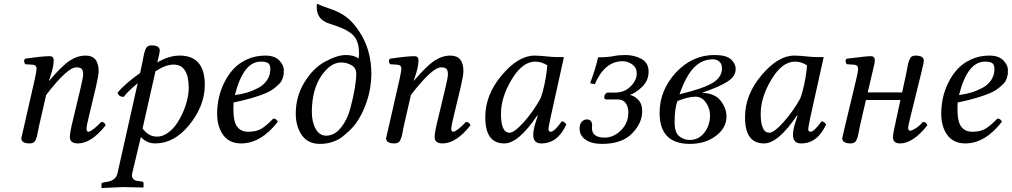

<svg xmlns="http://www.w3.org/2000/svg" viewBox="-20 -723 5170 981"><path d="M433.1 -124Q421.9 -76.2 421.9 -66.9Q421.9 -49.8 432.1 -49.8Q439.9 -49.8 459 -64.5Q478 -79.1 497.1 -100.1Q514.2 -100.1 520 -83Q446.8 9.8 377.9 9.8Q336.9 9.8 336.9 -22.9Q336.9 -46.9 354 -115.2L392.1 -274.9Q405.3 -330.1 404.8 -342.8Q404.8 -364.7 396.5 -371.8Q388.2 -378.9 370.1 -378.9Q324.2 -378.9 215.8 -237.8L177.7 -71.8Q176.3 -64.5 173.6 -49.3Q170.9 -34.2 168.7 -26.1Q166.5 -18.1 162.1 -8.3Q157.7 1.5 150.4 5.6Q143.1 9.8 131.8 9.8Q88.9 9.8 88.9 -17.1Q88.9 -19 101.6 -71.8L158.2 -320.8Q167 -362.8 167 -372.1Q167 -390.1 148.9 -392.1L108.9 -395Q97.7 -411.1 107.9 -422.9Q194.8 -436 233.9 -436Q254.4 -436 254.4 -415Q254.4 -379.9 233.4 -320.3L230 -311L231 -310.1Q296.9 -387.2 336.4 -413.1Q376 -439 418 -439Q483.9 -439 483.9 -358.9Q483.9 -339.8 471.2 -283.2Z M783.7 -403.8Q842.8 -439 898.4 -439Q1026.4 -439 1026.4 -289.1Q1026.4 -182.1 945.8 -83Q869.6 9.8 772.5 9.8Q730.5 9.8 699.7 -22.9L655.8 161.1Q651.9 177.2 657.7 186.5Q663.6 195.8 670.7 198.5Q677.7 201.2 688.5 202.1L707.5 205.1Q713.4 206.1 713.4 212.9V232.9L711.4 234.9Q643.6 232.9 604.5 232.9L500.5 237.8L498.5 235.8V216.8Q498.5 210.9 508.8 209L527.3 206.1Q572.3 199.2 580.6 161.1L683.6 -297.9Q633.8 -256.8 611.8 -228Q586.9 -228 580.6 -249Q614.7 -292 695.8 -350.1L708.5 -409.2Q709.5 -415 712.6 -431.6Q715.8 -448.2 717.8 -455.1Q719.7 -461.9 724.1 -472.4Q728.5 -482.9 736.1 -487.1Q743.7 -491.2 754.4 -491.2Q796.4 -491.2 796.4 -463.9Q796.4 -459 793.9 -448Q791.5 -437 788.1 -423.3Q784.7 -409.7 783.7 -403.8ZM944.3 -272.9Q944.3 -393.1 866.7 -393.1Q827.6 -393.1 774.4 -358.9L708.5 -66.9Q738.3 -24.9 782.7 -24.9Q810.5 -24.9 838.4 -44.7Q866.2 -64.5 886.7 -96.7Q914.1 -139.2 929.2 -187Q944.3 -234.9 944.3 -272.9Z M1361.3 -370.1Q1361.3 -392.1 1350.3 -400.1Q1339.4 -408.2 1312.5 -408.2Q1223.1 -408.2 1180.2 -237.3Q1212.4 -241.2 1241.2 -249.8Q1270 -258.3 1298.6 -273.2Q1327.1 -288.1 1344.2 -313.2Q1361.3 -338.4 1361.3 -370.1ZM1173.3 -199.2Q1172.4 -191.4 1172.4 -165Q1172.4 -101.1 1191.9 -75.4Q1211.4 -49.8 1248.3 -49.8Q1285.2 -49.8 1310.3 -62.5Q1335.4 -75.2 1376.5 -117.2Q1392.6 -117.2 1399.4 -101.1Q1313.5 9.8 1212.4 9.8Q1152.3 9.8 1120.8 -32.7Q1089.4 -75.2 1089.4 -142.1Q1089.4 -181.2 1097.9 -221.7Q1106.4 -262.2 1126 -301.5Q1145.5 -340.8 1173.3 -370.8Q1201.2 -400.9 1243.2 -419.9Q1285.2 -439 1335.4 -439Q1383.3 -439 1406.7 -414.6Q1430.2 -390.1 1430.2 -365.2Q1430.2 -352.1 1429.7 -345.9Q1429.2 -339.8 1424.8 -325Q1420.4 -310.1 1411.4 -299.6Q1402.3 -289.1 1383.8 -273.9Q1365.2 -258.8 1338.9 -247.3Q1312.5 -235.8 1270 -223.1Q1227.5 -210.4 1173.3 -199.2Z M1800.3 -345.2Q1800.3 -376 1775.9 -389.9Q1751.5 -403.8 1723.1 -403.8Q1668 -403.8 1621.1 -334.5Q1574.2 -265.1 1573.2 -152.8Q1573.2 -99.6 1592.8 -64.7Q1612.3 -29.8 1646 -29.8Q1689 -29.8 1721.7 -70.3Q1754.4 -110.8 1769.8 -168.5Q1785.2 -226.1 1792.7 -272.2Q1800.3 -318.4 1800.3 -345.2ZM1812 -423.8Q1814 -432.6 1814.5 -449.2Q1814.5 -486.3 1804.4 -511.7Q1794.4 -537.1 1773.9 -552.5Q1753.4 -567.9 1731.2 -577.4Q1709 -586.9 1677.2 -597.7Q1664.1 -602.1 1658.2 -604Q1598.1 -624 1598.1 -688Q1598.1 -703.1 1602.1 -703.1H1603Q1620.1 -693.4 1666.3 -678.2Q1712.4 -663.1 1748.3 -637Q1784.2 -610.8 1817.4 -559.1Q1875.5 -471.2 1877.4 -351.1Q1877.4 -261.2 1845.2 -180.2Q1813 -99.1 1765.1 -55.2Q1741.2 -33.2 1725.1 -21Q1709 -8.8 1679.7 1.7Q1650.4 12.2 1615.2 12.2Q1553.2 12.2 1522.2 -32.5Q1491.2 -77.1 1491.2 -142.1Q1491.2 -230 1535.2 -302Q1579.1 -374 1639.2 -407.2Q1703.1 -441.9 1746.1 -441.9Q1789.1 -441.9 1812 -423.8Z M2296.9 -124Q2285.6 -76.2 2285.6 -66.9Q2285.6 -49.8 2295.9 -49.8Q2303.7 -49.8 2322.8 -64.5Q2341.8 -79.1 2360.8 -100.1Q2377.9 -100.1 2383.8 -83Q2310.5 9.8 2241.7 9.8Q2200.7 9.8 2200.7 -22.9Q2200.7 -46.9 2217.8 -115.2L2255.9 -274.9Q2269 -330.1 2268.6 -342.8Q2268.6 -364.7 2260.3 -371.8Q2252 -378.9 2233.9 -378.9Q2188 -378.9 2079.6 -237.8L2041.5 -71.8Q2040 -64.5 2037.4 -49.3Q2034.7 -34.2 2032.5 -26.1Q2030.3 -18.1 2025.9 -8.3Q2021.5 1.5 2014.2 5.6Q2006.8 9.8 1995.6 9.8Q1952.6 9.8 1952.6 -17.1Q1952.6 -19 1965.3 -71.8L2022 -320.8Q2030.8 -362.8 2030.8 -372.1Q2030.8 -390.1 2012.7 -392.1L1972.7 -395Q1961.4 -411.1 1971.7 -422.9Q2058.6 -436 2097.7 -436Q2118.2 -436 2118.2 -415Q2118.2 -379.9 2097.2 -320.3L2093.8 -311L2094.7 -310.1Q2160.6 -387.2 2200.2 -413.1Q2239.7 -439 2281.7 -439Q2347.7 -439 2347.7 -358.9Q2347.7 -339.8 2335 -283.2Z M2791.5 -433.1Q2799.3 -431.2 2861.3 -431.2L2792.5 -120.1Q2782.7 -72.3 2782.2 -64Q2782.2 -49.8 2794.4 -49.8Q2811.5 -49.8 2850.6 -103Q2863.8 -103 2873.5 -86.9Q2829.6 10.3 2745.1 9.8Q2704.1 9.8 2704.6 -35.2Q2704.6 -57.1 2714.4 -89.8L2727.5 -131.8L2725.6 -133.8Q2628.4 10.3 2556.2 9.8Q2459 9.8 2459.5 -125Q2459.5 -238.8 2543.9 -338.9Q2628.4 -439 2711.4 -439Q2737.3 -439 2791.5 -433.1ZM2741.2 -219.2Q2752.4 -247.1 2761.5 -289.6Q2770.5 -332 2773.4 -360.4L2776.4 -389.2Q2746.6 -408.2 2714.4 -408.2Q2649.4 -408.2 2594.5 -317.1Q2539.6 -226.1 2539.6 -141.1Q2539.6 -44.9 2583.5 -44.9Q2607.4 -44.9 2655.8 -98.6Q2704.1 -152.3 2741.2 -219.2Z M3005.4 -83Q3005.4 -80.1 3004.9 -75.9Q3004.4 -71.8 3004.4 -69.8Q3004.4 -20 3069.3 -20Q3115.2 -20 3152.8 -57.1Q3190.4 -94.2 3190.4 -148.9Q3190.4 -177.7 3176.8 -196.3Q3163.1 -214.8 3137.2 -214.8H3077.1Q3067.4 -214.8 3067.4 -227.1Q3067.4 -235.8 3073.2 -242.9Q3079.1 -250 3085 -250H3122.1Q3170.9 -250 3202.1 -281.5Q3233.4 -313 3233.4 -348.1Q3233.4 -377 3210.7 -393.6Q3188 -410.2 3161.1 -410.2Q3069.3 -410.2 3019 -293L2995.1 -297.9Q3021 -365.7 3036.1 -430.2Q3084 -430.2 3113 -436Q3142.1 -441.9 3174.3 -441.9Q3221.2 -441.9 3257.6 -421.9Q3293.9 -401.9 3293.9 -356.9Q3293.9 -311 3260.5 -279.1Q3227.1 -247.1 3197.3 -237.8Q3217.3 -235.8 3239.3 -214.8Q3261.2 -193.8 3261.2 -154.8Q3261.2 -93.8 3209.2 -40.8Q3157.2 12.2 3056.2 12.2Q3002 12.2 2971.7 -9.3Q2941.4 -30.8 2941.4 -65.9Q2941.4 -90.8 2953.4 -101.8Q2965.3 -112.8 2977.1 -112.8Q3005.4 -112.8 3005.4 -83Z M3607.9 -133.8Q3607.9 -168.9 3586.9 -199Q3565.9 -229 3532.7 -229Q3496.6 -229 3441.9 -207Q3426.8 -172.9 3426.8 -97.2Q3426.8 -46.4 3450.4 -27.1Q3474.1 -7.8 3503.9 -7.8Q3549.8 -7.8 3578.9 -45.4Q3607.9 -83 3607.9 -133.8ZM3668.9 -374Q3668.9 -382.8 3666 -392.3Q3663.1 -401.9 3651.6 -410.9Q3640.1 -419.9 3622.1 -419.9Q3567.9 -419.9 3526.9 -378.9Q3485.8 -337.9 3451.7 -241.2Q3571.8 -270 3620.4 -299.1Q3668.9 -328.1 3668.9 -374ZM3629.9 -441.9Q3690.9 -441.9 3714.8 -419.9Q3738.8 -397.9 3738.8 -370.1Q3738.8 -334 3699.2 -307.4Q3659.7 -280.8 3566.9 -249Q3633.8 -246.1 3662.8 -207.5Q3691.9 -168.9 3691.9 -127Q3691.9 -69.8 3637.9 -28.8Q3584 12.2 3504.9 12.2Q3350.1 12.2 3350.1 -146Q3350.1 -261.2 3433.1 -352.1Q3517.1 -441.9 3629.9 -441.9Z M4118.7 -433.1Q4126.5 -431.2 4188.5 -431.2L4119.6 -120.1Q4109.9 -72.3 4109.4 -64Q4109.4 -49.8 4121.6 -49.8Q4138.7 -49.8 4177.7 -103Q4190.9 -103 4200.7 -86.9Q4156.7 10.3 4072.3 9.8Q4031.2 9.8 4031.7 -35.2Q4031.7 -57.1 4041.5 -89.8L4054.7 -131.8L4052.7 -133.8Q3955.6 10.3 3883.3 9.8Q3786.1 9.8 3786.6 -125Q3786.6 -238.8 3871.1 -338.9Q3955.6 -439 4038.6 -439Q4064.5 -439 4118.7 -433.1ZM4068.4 -219.2Q4079.6 -247.1 4088.6 -289.6Q4097.7 -332 4100.6 -360.4L4103.5 -389.2Q4073.7 -408.2 4041.5 -408.2Q3976.6 -408.2 3921.6 -317.1Q3866.7 -226.1 3866.7 -141.1Q3866.7 -44.9 3910.6 -44.9Q3934.6 -44.9 3982.9 -98.6Q4031.2 -152.3 4068.4 -219.2Z M4295.9 -71.8 4355.5 -320.8Q4364.3 -356.9 4364.3 -372.1Q4364.3 -390.1 4346.2 -392.1L4306.2 -395Q4294.9 -411.1 4305.2 -422.9Q4407.2 -436 4429.2 -436Q4449.7 -436 4449.7 -415Q4449.7 -407.2 4447 -393.6Q4444.3 -379.9 4438.2 -356Q4432.1 -332 4429.7 -320.3L4413.6 -251H4589.4L4612.3 -356.9Q4613.3 -362.8 4616.2 -379.4Q4619.1 -396 4621.3 -403.1Q4623.5 -410.2 4627.9 -420.7Q4632.3 -431.2 4639.9 -435.1Q4647.5 -439 4658.2 -439Q4700.2 -439 4700.2 -412.1Q4700.2 -407.2 4697.8 -396Q4695.3 -384.8 4691.9 -371.3Q4688.5 -357.9 4687.5 -352.1L4631.3 -124Q4620.1 -76.2 4620.1 -71.8Q4620.1 -54.7 4630.4 -55.2Q4639.2 -55.2 4658.2 -67.1Q4677.2 -79.1 4695.3 -100.1Q4712.4 -100.1 4718.3 -83Q4645 9.8 4579.1 9.8Q4542 9.8 4542.5 -22.9Q4542.5 -40 4559.6 -115.2L4580.6 -211.9H4404.3L4372.1 -71.8Q4370.6 -64.5 4367.9 -49.3Q4365.2 -34.2 4363 -26.1Q4360.8 -18.1 4356.4 -8.3Q4352.1 1.5 4344.7 5.6Q4337.4 9.8 4326.2 9.8Q4283.2 9.8 4283.2 -17.1Q4283.2 -19 4295.9 -71.8Z M5061 -370.1Q5061 -392.1 5050 -400.1Q5039.1 -408.2 5012.2 -408.2Q4922.9 -408.2 4879.9 -237.3Q4912.1 -241.2 4940.9 -249.8Q4969.7 -258.3 4998.3 -273.2Q5026.9 -288.1 5043.9 -313.2Q5061 -338.4 5061 -370.1ZM4873 -199.2Q4872.1 -191.4 4872.1 -165Q4872.1 -101.1 4891.6 -75.4Q4911.1 -49.8 4948 -49.8Q4984.9 -49.8 5010 -62.5Q5035.2 -75.2 5076.2 -117.2Q5092.3 -117.2 5099.1 -101.1Q5013.2 9.8 4912.1 9.8Q4852.1 9.8 4820.6 -32.7Q4789.1 -75.2 4789.1 -142.1Q4789.1 -181.2 4797.6 -221.7Q4806.2 -262.2 4825.7 -301.5Q4845.2 -340.8 4873 -370.8Q4900.9 -400.9 4942.9 -419.9Q4984.9 -439 5035.2 -439Q5083 -439 5106.4 -414.6Q5129.9 -390.1 5129.9 -365.2Q5129.9 -352.1 5129.4 -345.9Q5128.9 -339.8 5124.5 -325Q5120.1 -310.1 5111.1 -299.6Q5102.1 -289.1 5083.5 -273.9Q5064.9 -258.8 5038.6 -247.3Q5012.2 -235.8 4969.7 -223.1Q4927.2 -210.4 4873 -199.2Z"/></svg>

Font: Linux Libertine
Style: Italic
Weight: 400
Italic angle: -12°
Designer: Philipp H. Poll
Foundry: Philipp H. Poll
Version: Version 5.1.6 ; ttfautohint (v0.9)